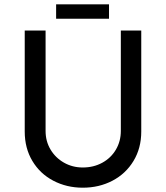

<svg xmlns="http://www.w3.org/2000/svg" viewBox="-20 -865 772 893"><path d="M365 -86Q415 -86 455.5 -108Q496 -130 519 -169Q542 -208 542 -256V-723H637V-253Q637 -176 601 -116.5Q565 -57 503 -24.5Q441 8 365 8Q290 8 228 -24.5Q166 -57 130.5 -116.5Q95 -176 95 -253V-723H192V-256Q192 -208 215 -169.5Q238 -131 277.5 -108.5Q317 -86 365 -86ZM487 -845V-778H241V-845Z"/></svg>

Font: Josefin Sans
Style: Regular
Weight: 400
Designer: Santiago Orozco
Foundry: Typemade
Version: Version 2.000